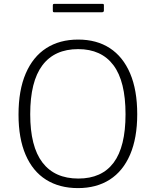

<svg xmlns="http://www.w3.org/2000/svg" viewBox="-20 -955 799 985"><path d="M380 10Q285 10 216.5 -33Q148 -76 111.5 -160.5Q75 -245 75 -367Q75 -492 112 -578Q149 -664 217.5 -708Q286 -752 381 -752Q476 -752 543.5 -708Q611 -664 647.5 -578.5Q684 -493 684 -369Q684 -247 647.5 -162Q611 -77 543 -33.5Q475 10 380 10ZM382 -39Q502 -39 563 -120.5Q624 -202 624 -369Q624 -538 562 -620.5Q500 -703 381 -703Q260 -703 197.5 -620Q135 -537 135 -369Q135 -203 198 -121Q261 -39 382 -39ZM513 -929V-901Q513 -892 502 -892H259Q254 -892 252.5 -894Q251 -896 251 -901V-927Q251 -935 257 -935H507Q513 -935 513 -929Z"/></svg>

Font: Libre Franklin ExtraLight
Style: Regular
Weight: 250
Designer: Pablo Impallari, Rodrigo Fuenzalida, Nhung Nguyen
Foundry: Impallari Type
Version: Version 3.000